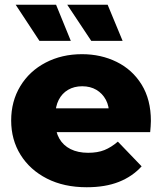

<svg xmlns="http://www.w3.org/2000/svg" viewBox="-20 -779 682 808"><path d="M345 9Q249 9 177.5 -27.5Q106 -64 66.5 -127.5Q27 -191 27 -272Q27 -353 65.5 -416.5Q104 -480 172 -515.5Q240 -551 325 -551Q405 -551 471 -518.5Q537 -486 576 -423Q615 -360 615 -270Q615 -260 614 -247Q613 -234 612 -223H183V-323H511L439 -295Q440 -332 425.5 -359Q411 -386 385.5 -401Q360 -416 326 -416Q292 -416 266.5 -401Q241 -386 227 -358.5Q213 -331 213 -294V-265Q213 -225 229.5 -196Q246 -167 277 -151.5Q308 -136 351 -136Q391 -136 419.5 -147.5Q448 -159 476 -183L576 -79Q537 -36 480 -13.5Q423 9 345 9ZM364 -607 263 -759H433L496 -607ZM146 -607 46 -759H216L278 -607Z"/></svg>

Font: Montserrat Thin ExtraBold
Style: Regular
Weight: 800
Version: Version 9.000